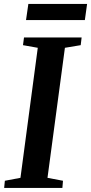

<svg xmlns="http://www.w3.org/2000/svg" viewBox="-28 -928 450 948"><path d="M-7.5 0 -4 -35.5 73 -50 158.5 -692 85.5 -705 90.5 -743H375L370.5 -705L292.5 -692L206.5 -50L283 -35.5L280 0ZM112 -908.5H402L391 -829H100.5Z"/></svg>

Font: Merriweather 60pt SemiBold
Style: Italic
Weight: 600
Italic angle: -7.8°
Version: Version 2.101